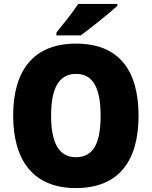

<svg xmlns="http://www.w3.org/2000/svg" viewBox="-20 -947 772 977"><path d="M577 -917V-927H378C349 -882 301 -824 267 -781V-767H391C444 -806 537 -880 577 -917ZM685 -358C685 -587 587 -725 367 -725C149 -725 47 -587 47 -359C47 -130 150 10 366 10C586 10 685 -130 685 -358ZM240 -358C240 -494 277 -571 367 -571C456 -571 492 -495 492 -358C492 -221 457 -147 366 -147C278 -147 240 -223 240 -358Z"/></svg>

Font: Noto Sans Georgian SemiCondensed Black
Style: Regular
Weight: 900
Width: 4
Designer: Monotype Design Team, Akaki Razmadze
Foundry: Google LLC
Version: Version 2.005